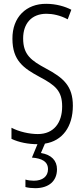

<svg xmlns="http://www.w3.org/2000/svg" viewBox="-20 -744 441 1004"><path d="M278 141C278 96 249 65 194 56L215 7C306 -7 361 -81 361 -191C361 -294 312 -337 220 -386C144 -427 101 -457 101 -543C101 -621 145 -672 223 -672C255 -672 295 -664 334 -643L353 -693C321 -710 273 -724 222 -724C118 -725 44 -655 45 -541C45 -427 104 -387 185 -343C270 -298 305 -269 305 -187C305 -103 262 -43 178 -43C134 -43 80 -55 40 -76V-18C80 1 129 10 176 10L147 80C198 84 231 100 231 141C231 179 202 201 157 201C143 201 126 199 113 195V234C127 238 146 240 164 240C235 240 278 203 278 141Z"/></svg>

Font: Noto Sans Myanmar UI ExtraCondensed Light
Style: Regular
Weight: 300
Width: 2
Designer: Monotype Design Team
Foundry: Monotype Imaging Inc.
Version: Version 2.103